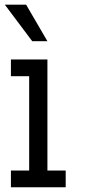

<svg xmlns="http://www.w3.org/2000/svg" viewBox="-46 -789 373 809"><path d="M0 -70.5H76.9V-467.9H0V-538.5H153.8V-70.5H230.8V0H0ZM153.8 -615.4H89.7L-25.6 -769.2H64.1Z"/></svg>

Font: Slabo 13px
Style: Regular
Weight: 400
Designer: John Hudson
Foundry: Tiro Typeworks Ltd.
Version: Version 1.02 Build 005a